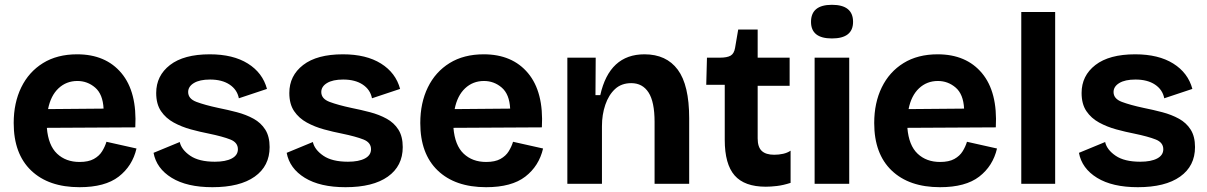

<svg xmlns="http://www.w3.org/2000/svg" viewBox="-20 -765 5024 799"><path d="M311 14Q182 14 109.5 -55.5Q37 -125 37 -253Q37 -337 68.5 -401.5Q100 -466 159 -502.5Q218 -539 301 -539Q420 -539 485.5 -460.5Q551 -382 543 -235L175 -233Q181 -160 217.5 -125.5Q254 -91 311 -91Q348 -91 370.5 -103.5Q393 -116 405 -135.5Q417 -155 423 -175L548 -147Q531 -74 474 -30Q417 14 311 14ZM302 -428Q256 -428 223.5 -397.5Q191 -367 180 -311L411 -313Q408 -373 376 -400.5Q344 -428 302 -428Z M864 14Q758 14 694.5 -25Q631 -64 619 -129L728 -174Q735 -142 771.5 -117Q808 -92 874 -92Q919 -92 944.5 -105.5Q970 -119 970 -144Q970 -172 938.5 -184.5Q907 -197 849 -209Q813 -216 774.5 -226.5Q736 -237 703 -255Q670 -273 650 -302.5Q630 -332 630 -378Q630 -450 687.5 -494.5Q745 -539 853 -539Q950 -539 1011.5 -500.5Q1073 -462 1091 -395L974 -356Q967 -392 935.5 -413Q904 -434 854 -434Q811 -434 787 -419.5Q763 -405 763 -382Q763 -354 797.5 -341Q832 -328 888 -316Q928 -308 966 -298Q1004 -288 1035 -271Q1066 -254 1084 -225.5Q1102 -197 1102 -153Q1102 -74 1040 -30Q978 14 864 14Z M1418 14Q1312 14 1248.5 -25Q1185 -64 1173 -129L1282 -174Q1289 -142 1325.5 -117Q1362 -92 1428 -92Q1473 -92 1498.5 -105.5Q1524 -119 1524 -144Q1524 -172 1492.5 -184.5Q1461 -197 1403 -209Q1367 -216 1328.5 -226.5Q1290 -237 1257 -255Q1224 -273 1204 -302.5Q1184 -332 1184 -378Q1184 -450 1241.5 -494.5Q1299 -539 1407 -539Q1504 -539 1565.5 -500.5Q1627 -462 1645 -395L1528 -356Q1521 -392 1489.5 -413Q1458 -434 1408 -434Q1365 -434 1341 -419.5Q1317 -405 1317 -382Q1317 -354 1351.5 -341Q1386 -328 1442 -316Q1482 -308 1520 -298Q1558 -288 1589 -271Q1620 -254 1638 -225.5Q1656 -197 1656 -153Q1656 -74 1594 -30Q1532 14 1418 14Z M2003 14Q1874 14 1801.5 -55.5Q1729 -125 1729 -253Q1729 -337 1760.5 -401.5Q1792 -466 1851 -502.5Q1910 -539 1993 -539Q2112 -539 2177.5 -460.5Q2243 -382 2235 -235L1867 -233Q1873 -160 1909.5 -125.5Q1946 -91 2003 -91Q2040 -91 2062.5 -103.5Q2085 -116 2097 -135.5Q2109 -155 2115 -175L2240 -147Q2223 -74 2166 -30Q2109 14 2003 14ZM1994 -428Q1948 -428 1915.5 -397.5Q1883 -367 1872 -311L2103 -313Q2100 -373 2068 -400.5Q2036 -428 1994 -428Z M2341 0V-525H2459L2458 -369H2478Q2516 -539 2662 -539Q2753 -539 2800.5 -475Q2848 -411 2848 -273V0H2704V-258Q2704 -341 2679 -380Q2654 -419 2607 -419Q2566 -419 2539.5 -394.5Q2513 -370 2499 -329Q2485 -288 2485 -240V0Z M3167 12Q3078 12 3037 -35Q2996 -82 2996 -183V-412H2919L2922 -525H2975Q3006 -525 3020.5 -533.5Q3035 -542 3039 -566L3052 -642H3133V-525H3266V-408H3133V-189Q3133 -153 3150 -137Q3167 -121 3202 -121Q3221 -121 3239 -125Q3257 -129 3270 -138V-4Q3239 6 3213 9Q3187 12 3167 12Z M3370 0V-525H3514V0ZM3442 -605Q3355 -605 3355 -674Q3355 -745 3442 -745Q3530 -745 3530 -674Q3530 -605 3442 -605Z M3892 14Q3763 14 3690.5 -55.5Q3618 -125 3618 -253Q3618 -337 3649.5 -401.5Q3681 -466 3740 -502.5Q3799 -539 3882 -539Q4001 -539 4066.5 -460.5Q4132 -382 4124 -235L3756 -233Q3762 -160 3798.5 -125.5Q3835 -91 3892 -91Q3929 -91 3951.5 -103.5Q3974 -116 3986 -135.5Q3998 -155 4004 -175L4129 -147Q4112 -74 4055 -30Q3998 14 3892 14ZM3883 -428Q3837 -428 3804.5 -397.5Q3772 -367 3761 -311L3992 -313Q3989 -373 3957 -400.5Q3925 -428 3883 -428Z M4230 0V-715H4371V0Z M4715 14Q4609 14 4545.5 -25Q4482 -64 4470 -129L4579 -174Q4586 -142 4622.5 -117Q4659 -92 4725 -92Q4770 -92 4795.5 -105.5Q4821 -119 4821 -144Q4821 -172 4789.5 -184.5Q4758 -197 4700 -209Q4664 -216 4625.5 -226.5Q4587 -237 4554 -255Q4521 -273 4501 -302.5Q4481 -332 4481 -378Q4481 -450 4538.5 -494.5Q4596 -539 4704 -539Q4801 -539 4862.5 -500.5Q4924 -462 4942 -395L4825 -356Q4818 -392 4786.5 -413Q4755 -434 4705 -434Q4662 -434 4638 -419.5Q4614 -405 4614 -382Q4614 -354 4648.5 -341Q4683 -328 4739 -316Q4779 -308 4817 -298Q4855 -288 4886 -271Q4917 -254 4935 -225.5Q4953 -197 4953 -153Q4953 -74 4891 -30Q4829 14 4715 14Z"/></svg>

Font: Bricolage Grotesque 12pt Bricolage Grotesque 10pt Regular
Style: Bold
Weight: 700
Designer: Mathieu Triay
Foundry: Atelier Triay
Version: Version 1.001; ttfautohint (v1.8.4.7-5d5b);gftools[0.9.33.de